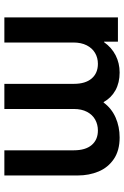

<svg xmlns="http://www.w3.org/2000/svg" viewBox="136 -704 568 880"><g transform="rotate(90 420.0 -264.0)"><path d="M59.6 -520.5H170.9V-457H173.3Q197.8 -491.7 233.6 -510Q269.5 -528.3 312.5 -528.3Q358.9 -528.3 393.6 -509.3Q428.2 -490.2 447.8 -455.1H450.2Q476.6 -491.2 518.6 -509.8Q560.5 -528.3 610.4 -528.3Q669.9 -528.3 709 -501.7Q748 -475.1 766.1 -431.6Q784.2 -388.2 784.2 -336.9V0H668.9V-318.4Q668.9 -371.6 644.8 -400.1Q620.6 -428.7 578.1 -428.7Q550.8 -428.7 528.3 -416.3Q505.9 -403.8 492.7 -378.9Q479.5 -354 479.5 -318.4V0H364.3V-318.4Q364.3 -371.6 339.8 -400.1Q315.4 -428.7 272.5 -428.7Q245.1 -428.7 222.9 -415.8Q200.7 -402.8 187.7 -377.4Q174.8 -352.1 174.8 -315.4V0H59.6Z"/></g></svg>

Font: Reddit Sans Strawberry SemiBold
Style: Regular
Weight: 600
Designer: Stephen Hutchings
Foundry: Reddit
Version: Version 1.013